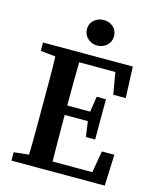

<svg xmlns="http://www.w3.org/2000/svg" viewBox="-126 -953 852 1041"><g transform="rotate(15 299.5 -433.0)"><path d="M39 -616V-663H543L550 -488H480L459 -610H256Q255 -547 254.5 -484.5Q254 -422 254 -367H383L396 -454H448V-228H396L384 -314H254Q254 -242 254.5 -178.5Q255 -115 256 -53H479L500 -175H570L563 0H39V-47L123 -56Q125 -118 125 -182Q125 -246 125 -310V-353Q125 -416 125 -479.5Q125 -543 123 -607ZM326 -723Q295 -723 272.5 -743.5Q250 -764 250 -795Q250 -827 272.5 -846.5Q295 -866 326 -866Q358 -866 380 -846.5Q402 -827 402 -795Q402 -764 380 -743.5Q358 -723 326 -723Z"/></g></svg>

Font: Source Serif Pro Semibold
Style: Regular
Weight: 600
Designer: Frank Grießhammer
Foundry: Adobe Systems Incorporated
Version: Version 3.000;hotconv 1.0.109;makeotfexe 2.5.65596